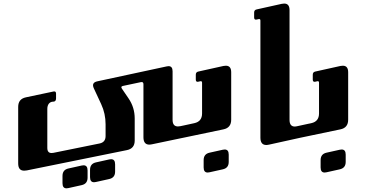

<svg xmlns="http://www.w3.org/2000/svg" viewBox="-20 -800 2026 1062"><path d="M977.5 -102.1C972.7 -101.1 968.3 -100.6 964.4 -100.6C944.3 -100.6 934.6 -112.8 934.6 -137.2V-405.8C934.6 -424.8 927.2 -434.1 912.1 -434.1C909.2 -434.1 905.3 -433.6 901.4 -432.6L518.1 -350.1C495.6 -345.2 489.3 -332.5 499 -311.5L539.6 -224.1C556.2 -188.5 564 -151.4 564 -112.3V-47.4C564 -24.4 552.7 -10.7 530.3 -6.3L275.4 45.4C271.5 45.9 268.1 46.4 265.1 46.4C249.5 46.4 241.7 37.1 241.7 18.1V-197.3C241.7 -220.2 252.4 -237.8 275.4 -237.8H275.9C285.6 -237.8 290 -245.6 290 -255.4V-282.2C290 -292 285.2 -295.9 275.9 -293.9L123.5 -261.7C94.2 -255.4 80.6 -237.8 80.6 -208.5V103.5C80.6 130.9 91.3 144 113.8 144C118.2 144 123 143.6 128.4 142.6C258.3 116.2 552.2 56.6 682.1 30.3C710.9 24.4 725.1 6.8 725.1 -22.5V-144.5C725.1 -185.5 713.9 -222.2 690.9 -255.9L654.3 -309.6C648.9 -317.9 650.4 -322.8 660.2 -324.7L759.3 -345.7C769 -347.7 773.4 -343.8 773.4 -334V-41C773.4 -13.7 784.2 0 806.2 0C810.5 0 815.9 -1 821.3 -2L1042.5 -48.3V-115.7ZM325.7 173.3C325.7 150.4 336.4 136.7 358.9 131.8L431.2 115.7C435.1 114.7 439 114.3 441.9 114.3C457 114.3 464.4 123.5 464.4 142.6V182.6C464.4 205.6 453.6 219.2 431.2 224.1L358.9 240.2C355 241.2 351.1 241.7 348.1 241.7C333 241.7 325.7 232.4 325.7 213.4ZM478 139.6C478 116.7 488.8 103 511.2 98.1L583.5 82C587.4 81.1 591.3 80.6 594.2 80.6C609.4 80.6 616.7 89.8 616.7 108.9V148.9C616.7 171.9 606 185.5 583.5 190.4L511.2 206.5C507.3 207.5 503.4 208 500.5 208C485.4 208 478 198.7 478 179.7Z M1215.8 -84.5C1244.6 -90.3 1258.8 -108.4 1258.8 -137.7V-400.4C1258.8 -424.3 1249 -436.5 1229.5 -436.5C1225.6 -436.5 1220.7 -436 1215.8 -435.1L1077.1 -404.3C1067.4 -402.3 1063 -396.5 1063 -386.7V-359.9C1063 -350.1 1067.4 -345.7 1077.1 -348.1L1087.9 -350.6C1094.2 -352.1 1097.7 -349.1 1097.7 -342.8V-172.4C1097.7 -143.1 1083.5 -125 1054.7 -118.7L989.3 -104.5V-37.1ZM1106.4 85.9C1106.4 63 1117.2 49.3 1139.6 44.4L1211.9 28.3C1215.8 27.3 1219.7 26.9 1222.7 26.9C1237.8 26.9 1245.1 36.1 1245.1 55.2V95.2C1245.1 118.2 1234.4 131.8 1211.9 136.7L1139.6 152.8C1135.7 153.8 1131.8 154.3 1128.9 154.3C1113.8 154.3 1106.4 145 1106.4 126Z M1420.4 -38.6C1420.4 -11.7 1431.2 2 1453.1 2C1457.5 2 1462.9 1 1468.3 0L1689.5 -48.8V-116.2L1624.5 -102.1C1619.1 -101.1 1614.7 -100.1 1610.4 -100.1C1591.3 -100.1 1581.5 -112.3 1581.5 -136.7V-744.1C1581.5 -768.1 1571.8 -780.3 1552.2 -780.3C1548.3 -780.3 1543.5 -779.8 1538.6 -778.8L1399.9 -748C1390.1 -746.1 1385.7 -740.2 1385.7 -730.5V-703.6C1385.7 -693.8 1390.1 -689.5 1399.9 -691.9L1410.6 -694.3C1417 -695.8 1420.4 -692.9 1420.4 -686.5Z M1862.8 -84.5C1891.6 -90.3 1905.8 -108.4 1905.8 -137.7V-400.4C1905.8 -424.3 1896 -436.5 1876.5 -436.5C1872.6 -436.5 1867.7 -436 1862.8 -435.1L1724.1 -404.3C1714.4 -402.3 1710 -396.5 1710 -386.7V-359.9C1710 -350.1 1714.4 -345.7 1724.1 -348.1L1734.9 -350.6C1741.2 -352.1 1744.6 -349.1 1744.6 -342.8V-172.4C1744.6 -143.1 1730.5 -125 1701.7 -118.7L1636.2 -104.5V-37.1ZM1753.4 85.9C1753.4 63 1764.2 49.3 1786.6 44.4L1858.9 28.3C1862.8 27.3 1866.7 26.9 1869.6 26.9C1884.8 26.9 1892.1 36.1 1892.1 55.2V95.2C1892.1 118.2 1881.3 131.8 1858.9 136.7L1786.6 152.8C1782.7 153.8 1778.8 154.3 1775.9 154.3C1760.7 154.3 1753.4 145 1753.4 126Z"/></svg>

Font: QTS-Omar 
Style: Regular
Weight: 400
Designer: Mohammed Abd El khaliq
Foundry: QafType Studio
Version: Version 1.001